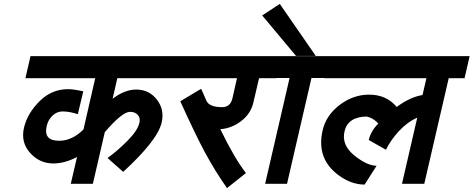

<svg xmlns="http://www.w3.org/2000/svg" viewBox="-20 -920 2422 982"><path d="M693 -292Q699 -316 685 -332Q671 -348 645 -348Q605 -348 516 -244L455 20H342L374 -117Q311 -84 253 -84Q182 -84 134 -138Q85 -193 103 -268Q120 -340 182 -402Q244 -464 328 -464Q354 -464 406 -453L378 -336Q336 -350 300 -350Q271 -350 248.5 -328.5Q226 -307 219 -276Q201 -200 282 -200Q349 -200 407 -258L467 -520H110L136 -633H945L919 -520H580L556 -415Q618 -462 677 -462Q742 -462 782 -411Q822 -360 807 -294Q786 -202 610 -41L530 -112Q578 -146 631 -199Q684 -252 693 -292Z M1276 -396Q1263 -339 1214.5 -301.5Q1166 -264 1107 -259Q1181 -107 1238 -35L1141 42Q1081 -43 1028 -141Q979 -232 902 -402L1009 -466L1036 -404Q1051 -372 1116 -372Q1159 -372 1169 -418L1192 -520H899L925 -633H1420L1394 -520H1305Z M1595 -634H1494L1321 -841L1411 -900ZM1660 -521H1573L1448 20H1336L1461 -521H1374L1400 -633H1686Z M1630 -253Q1648 -331 1717.5 -383.5Q1787 -436 1868 -436Q1956 -436 2009 -373Q2078 -424 2141 -434L2161 -520H1640L1666 -633H2382L2356 -520H2275L2150 20H2036L2114 -318Q2063 -296 2019 -248Q1977 -202 1954 -154L1866 -204Q1877 -251 1915 -288Q1889 -317 1855 -324Q1759 -322 1742 -248Q1726 -179 1791 -126Q1856 -73 1906 -72L1845 24Q1779 24 1717 -20Q1596 -105 1630 -253Z"/></svg>

Font: Miedinger
Style: Bold-Italic
Weight: 700
Italic angle: -13°
Version: Version 001.000